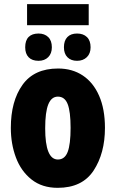

<svg xmlns="http://www.w3.org/2000/svg" viewBox="-20 -892 557 922"><path d="M257 10Q182 10 131.5 -30Q81 -70 56.5 -135.5Q32 -201 32 -278Q32 -406 88 -484.5Q144 -563 259 -563Q327 -563 377.5 -529.5Q428 -496 456 -432Q484 -368 484 -278Q484 -156 429.5 -73Q375 10 257 10ZM258 -126Q291 -126 305 -162.5Q319 -199 319 -278Q319 -356 305 -392Q291 -428 258 -428Q227 -428 212 -391Q197 -354 197 -276Q197 -126 258 -126ZM406 -771H110V-872H406ZM229 -665Q229 -635 211.5 -617.5Q194 -600 165 -600Q134 -600 117.5 -617Q101 -634 101 -665Q101 -698 117.5 -714.5Q134 -731 165 -731Q194 -731 211.5 -714Q229 -697 229 -665ZM415 -665Q415 -635 397 -617.5Q379 -600 350 -600Q321 -600 304 -617Q287 -634 287 -665Q287 -697 303.5 -714Q320 -731 350 -731Q380 -731 397.5 -714Q415 -697 415 -665Z"/></svg>

Font: Noto Sans UI CondBlack
Style: Regular
Weight: 900
Width: 3
Designer: Monotype Design Team
Foundry: Monotype Imaging Inc.
Version: Version 1.001